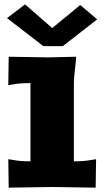

<svg xmlns="http://www.w3.org/2000/svg" viewBox="-20 -862 480 883"><path d="M179.2 -649.9 12.2 -778.8 95.2 -841.8 220.2 -732.9 349.1 -838.9 426.8 -772.9 269 -649.9ZM330.1 -601.1Q330.1 -589.4 325 -545.4Q319.8 -501.5 319.8 -480V-120.1Q366.7 -120.1 397.9 -126L421.9 -129.9L419.9 1L220.2 -2L20 1L18.1 -129.9L42 -126Q73.2 -120.1 120.1 -120.1V-480Q73.2 -480 42 -474.1L18.1 -470.2L20 -601.1L200.2 -598.1Z"/></svg>

Font: Zantroke
Style: Regular
Weight: 500
Foundry: gluk
Version: Version 0.36